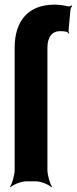

<svg xmlns="http://www.w3.org/2000/svg" viewBox="-20 -780 330 826"><path d="M239 -646C251 -646 259 -645 268 -643C271 -642 274 -637 276 -635L278 -638C277 -640 274 -645 275 -649L283 -737C283 -743 288 -751 290 -754L288 -757C284 -754 277 -751 272 -753C254 -757 235 -760 214 -760C107 -760 43 -696 43 -574V-50C43 -26 32 11 23 24L25 26C37 14 71 0 94 0H133C156 0 190 14 202 26L204 24C195 11 184 -26 184 -50V-574C184 -621 204 -646 239 -646Z"/></svg>

Font: Asimov
Style: EdgeExtreme
Weight: 500
Designer: Google
Version: Version 2.000980: 2014